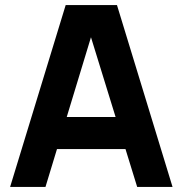

<svg xmlns="http://www.w3.org/2000/svg" viewBox="-20 -740 723 760"><path d="M20 0 240 -720H443L663 0H523L327 -635H353L160 0ZM152 -150V-277H532V-150Z"/></svg>

Font: Manrope ExtraLight ExtraBold
Style: Regular
Weight: 800
Version: Version 4.504